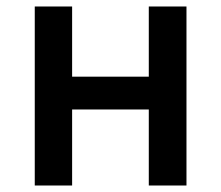

<svg xmlns="http://www.w3.org/2000/svg" viewBox="-20 -571 680 591"><path d="M87 0H202V-234H438V0H554V-551H438V-335H202V-551H87Z"/></svg>

Font: ChiuKong Gothic CL Medium
Style: Regular
Weight: 500
Designer: Ryoko NISHIZUKA 西塚涼子 (kana, bopomofo & ideographs); Paul D. Hunt (Latin, Greek & Cyrillic); Sandoll Communications 산돌커뮤니
Foundry: Adobe
Version: Version 1.300